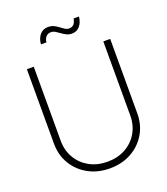

<svg xmlns="http://www.w3.org/2000/svg" viewBox="-165 -1039 1015 1164"><g transform="rotate(-20 343.0 -457.0)"><path d="M343.3 9.8Q265.1 9.8 204.3 -23.9Q143.6 -57.6 108.9 -115.7Q74.2 -173.8 74.2 -248V-727.5H118.7V-250.5Q118.7 -187.5 147.5 -138.4Q176.3 -89.4 226.8 -61.3Q277.3 -33.2 343.3 -33.2Q409.2 -33.2 459.7 -61.3Q510.3 -89.4 538.8 -138.4Q567.4 -187.5 567.4 -250.5V-727.5H611.8V-248Q611.8 -173.8 577.4 -115.7Q543 -57.6 482.2 -23.9Q421.4 9.8 343.3 9.8ZM406.2 -836.9Q386.7 -836.9 371.1 -844.7Q355.5 -852.5 341.8 -862.8Q328.1 -873 314.9 -880.9Q301.8 -888.7 287.1 -888.7Q267.1 -888.7 255.1 -875Q243.2 -861.3 241.2 -839.8H206.1Q208.5 -876.5 228.3 -900.4Q248 -924.3 281.7 -924.3Q303.7 -924.3 319.6 -916.3Q335.4 -908.2 348.6 -897.9Q361.8 -887.7 374.3 -879.9Q386.7 -872.1 400.9 -872.1Q418.9 -872.1 429.9 -883.3Q440.9 -894.5 445.8 -919.9H480.5Q476.1 -881.8 456.5 -859.4Q437 -836.9 406.2 -836.9Z"/></g></svg>

Font: Inter 28pt ExtraLight
Style: Regular
Weight: 250
Designer: Rasmus Andersson
Foundry: rsms
Version: Version 4.001;git-66647c0bb